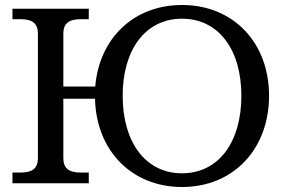

<svg xmlns="http://www.w3.org/2000/svg" viewBox="-20 -735 1134 770"><path d="M234 -101V-339H361C366 -130 509 15 710 15C915 15 1059 -136 1059 -351C1059 -565 915 -715 710 -715C517 -715 378 -582 362 -388H234V-600C234 -640 255 -658 303 -658H336V-700H30V-658H63C111 -658 132 -640 132 -600V-101C132 -61 111 -43 63 -43H30V0H336V-43H303C255 -43 234 -61 234 -101ZM472 -351C472 -537 564 -660 710 -660C856 -660 948 -537 948 -351C948 -164 856 -40 710 -40C564 -40 472 -164 472 -351Z"/></svg>

Font: LT Superior Serif Medium
Style: Regular
Weight: 500
Designer: Daniel Lyons
Foundry: LyonsType
Version: Version 2.120;FEAKit 1.0